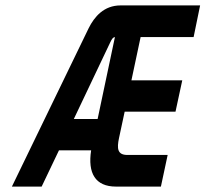

<svg xmlns="http://www.w3.org/2000/svg" viewBox="-20 -690 760 710"><path d="M308 -586 24 0H134L198 -134H317C304 -50 332 0 409 0H575L600 -117H451C414 -117 412 -141 420 -179L441 -277H629L654 -393H466L500 -553H696L720 -670H426C364 -670 329 -628 308 -586ZM253 -250 387 -532C394 -547 398 -552 405 -553L341 -250Z"/></svg>

Font: LT Wave Mono Bold
Style: Italic
Weight: 700
Designer: Daniel Lyons
Version: Version 2.5 (Glyphs App)